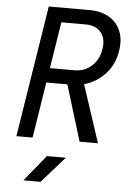

<svg xmlns="http://www.w3.org/2000/svg" viewBox="-63 -776 726 1062"><g transform="rotate(5 300.0 -245.0)"><path d="M48 0 164 -730H390Q455 -730 499.5 -703.5Q544 -677 563.5 -630Q583 -583 573 -520Q562 -445 514 -392Q466 -339 396 -319L501 0H399L304 -310H187L138 0ZM200 -391H336Q392 -391 431.5 -426.5Q471 -462 480 -520Q490 -579 461.5 -614Q433 -649 377 -649H241ZM108 240 226 95H331L203 240Z"/></g></svg>

Font: NKDuy Mono
Style: Italic
Weight: 400
Italic angle: -9°
Monospace: yes
Designer: NKDuy
Foundry: NKDuy
Version: Version 2.251; ttfautohint (v1.8.4.7-5d5b)